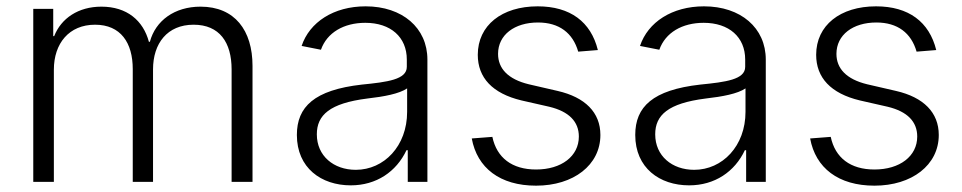

<svg xmlns="http://www.w3.org/2000/svg" viewBox="-20 -574 3037 606"><path d="M85 0H150V-354C150 -437 198 -496 280 -496C361 -496 399 -439 399 -356V0H463V-355C463 -437 508 -496 591 -496C673 -496 711 -440 711 -355V0H777V-366C777 -478 721 -553 613 -553C531 -553 471 -509 453 -442H450C432 -509 381 -553 300 -553C227 -553 173 -516 151 -460H148V-546H85Z M1087 11C1168 11 1231 -32 1263 -100H1267V0H1329V-386C1329 -486 1250 -554 1134 -554C1033 -554 957 -504 932 -429L993 -417C1012 -471 1065 -502 1133 -502C1213 -502 1264 -457 1264 -386V-363C1264 -323 1203 -315 1122 -307C972 -290 917 -237 917 -148C917 -44 994 11 1087 11ZM980 -150C980 -211 1021 -248 1139 -263C1192 -269 1240 -278 1265 -295V-221C1265 -113 1192 -38 1103 -38C1033 -38 980 -82 980 -150Z M1805 -411 1867 -416C1845 -505 1780 -554 1677 -554C1564 -554 1488 -494 1488 -401C1488 -329 1534 -279 1626 -257L1714 -237C1776 -222 1807 -190 1807 -143C1807 -81 1752 -39 1672 -39C1596 -39 1548 -76 1534 -142L1469 -137C1486 -44 1558 12 1672 12C1790 12 1875 -53 1875 -148C1875 -219 1827 -267 1740 -287L1649 -308C1583 -324 1552 -358 1552 -404C1552 -464 1604 -503 1678 -503C1745 -503 1788 -470 1805 -411Z M2155 11C2236 11 2299 -32 2331 -100H2335V0H2397V-386C2397 -486 2318 -554 2202 -554C2101 -554 2025 -504 2000 -429L2061 -417C2080 -471 2133 -502 2201 -502C2281 -502 2332 -457 2332 -386V-363C2332 -323 2271 -315 2190 -307C2040 -290 1985 -237 1985 -148C1985 -44 2062 11 2155 11ZM2048 -150C2048 -211 2089 -248 2207 -263C2260 -269 2308 -278 2333 -295V-221C2333 -113 2260 -38 2171 -38C2101 -38 2048 -82 2048 -150Z M2873 -411 2935 -416C2913 -505 2848 -554 2745 -554C2632 -554 2556 -494 2556 -401C2556 -329 2602 -279 2694 -257L2782 -237C2844 -222 2875 -190 2875 -143C2875 -81 2820 -39 2740 -39C2664 -39 2616 -76 2602 -142L2537 -137C2554 -44 2626 12 2740 12C2858 12 2943 -53 2943 -148C2943 -219 2895 -267 2808 -287L2717 -308C2651 -324 2620 -358 2620 -404C2620 -464 2672 -503 2746 -503C2813 -503 2856 -470 2873 -411Z"/></svg>

Font: Wafeq Light
Style: Regular
Weight: 300
Designer: Rasmus Andersson & Azza Alameddine
Foundry: Google & TypeTogether
Version: Version 3.000;January 28, 2025;FontCreator 15.0.0.3014 64-bi